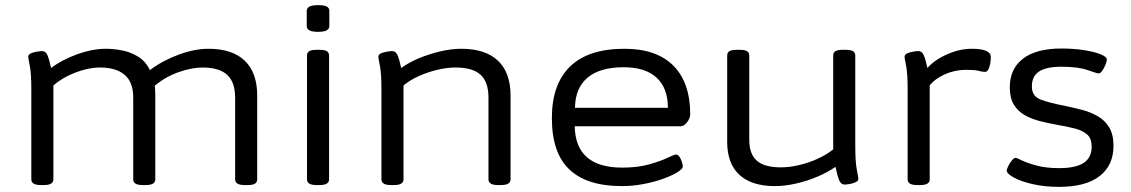

<svg xmlns="http://www.w3.org/2000/svg" viewBox="-20 -719 4408 748"><path d="M141 2Q119 2 110.5 -4Q102 -10 102 -20V-371Q102 -433 96 -463Q90 -493 90 -497Q90 -507 101 -511.5Q112 -516 125 -518Q138 -520 144 -520Q158 -520 165 -503.5Q172 -487 179 -454Q221 -486 280.5 -507.5Q340 -529 393 -529Q421 -529 454 -523Q487 -517 517 -499Q547 -481 564 -446Q615 -484 677 -506.5Q739 -529 792 -529Q885 -529 933.5 -482.5Q982 -436 982 -347V-20Q982 -10 974 -4Q966 2 943 2H935Q913 2 904.5 -4Q896 -10 896 -20V-339Q896 -399 865 -427.5Q834 -456 769 -456Q726 -456 674.5 -437.5Q623 -419 583 -385Q585 -372 585 -347V-20Q585 -10 576.5 -4Q568 2 546 2H538Q516 2 507.5 -4Q499 -10 499 -20V-339Q499 -399 465.5 -427.5Q432 -456 370 -456Q325 -456 274 -436.5Q223 -417 188 -386V-20Q188 -10 179.5 -4Q171 2 149 2Z M1215 2Q1193 2 1184.5 -4Q1176 -10 1176 -20V-503Q1176 -514 1184.5 -519.5Q1193 -525 1215 -525H1223Q1245 -525 1253.5 -519.5Q1262 -514 1262 -503V-20Q1262 -10 1253.5 -4Q1245 2 1223 2ZM1219 -595Q1195 -595 1185 -601Q1175 -607 1175 -617V-677Q1175 -687 1185 -693Q1195 -699 1219 -699Q1243 -699 1253 -693.5Q1263 -688 1263 -677V-617Q1263 -607 1253 -601Q1243 -595 1219 -595Z M1505 2Q1483 2 1474.5 -4Q1466 -10 1466 -20V-371Q1466 -433 1460 -463Q1454 -493 1454 -497Q1454 -507 1465 -511.5Q1476 -516 1489 -518Q1502 -520 1508 -520Q1522 -520 1529 -503.5Q1536 -487 1543 -454Q1573 -476 1613 -492.5Q1653 -509 1696 -519Q1739 -529 1777 -529Q1871 -529 1920 -482.5Q1969 -436 1969 -347V-20Q1969 -10 1960.5 -4Q1952 2 1930 2H1922Q1900 2 1891.5 -4Q1883 -10 1883 -20V-339Q1883 -399 1852.5 -427.5Q1822 -456 1754 -456Q1721 -456 1683.5 -447Q1646 -438 1611.5 -422.5Q1577 -407 1552 -386V-20Q1552 -10 1543.5 -4Q1535 2 1513 2Z M2402 6Q2267 6 2198.5 -58.5Q2130 -123 2130 -259Q2130 -391 2201 -460Q2272 -529 2413 -529Q2538 -529 2603.5 -463Q2669 -397 2669 -273Q2669 -259 2657 -243Q2645 -227 2631 -227H2219Q2222 -66 2404 -66Q2464 -66 2508.5 -78.5Q2553 -91 2580 -104Q2607 -117 2614 -117Q2624 -117 2632 -99.5Q2640 -82 2640 -70Q2640 -61 2619 -48Q2598 -35 2563.5 -22.5Q2529 -10 2487 -2Q2445 6 2402 6ZM2220 -299H2582Q2582 -376 2538 -416.5Q2494 -457 2410 -457Q2317 -457 2269 -416.5Q2221 -376 2220 -299Z M2999 6Q2908 6 2860.5 -38Q2813 -82 2813 -166V-503Q2813 -514 2821.5 -519.5Q2830 -525 2852 -525H2860Q2882 -525 2890.5 -519.5Q2899 -514 2899 -503V-174Q2899 -119 2928.5 -93Q2958 -67 3022 -67Q3056 -67 3094 -76Q3132 -85 3166.5 -101Q3201 -117 3226 -137V-503Q3226 -514 3234.5 -519.5Q3243 -525 3265 -525H3273Q3295 -525 3303.5 -519.5Q3312 -514 3312 -503V-152Q3312 -89 3318 -58Q3324 -27 3324 -23Q3324 -14 3313 -9Q3302 -4 3289.5 -2Q3277 0 3270 0Q3256 0 3249 -17.5Q3242 -35 3235 -69Q3205 -48 3165 -31Q3125 -14 3081.5 -4Q3038 6 2999 6Z M3555 2Q3533 2 3524.5 -4Q3516 -10 3516 -20V-371Q3516 -433 3510 -463Q3504 -493 3504 -497Q3504 -507 3515 -511.5Q3526 -516 3539 -518Q3552 -520 3558 -520Q3572 -520 3579 -503.5Q3586 -487 3593 -454Q3621 -486 3670 -507.5Q3719 -529 3766 -529Q3840 -529 3840 -497Q3840 -475 3834 -457Q3828 -439 3819 -439Q3806 -439 3792.5 -443Q3779 -447 3744 -447Q3700 -447 3661 -429.5Q3622 -412 3602 -386V-20Q3602 -10 3593.5 -4Q3585 2 3563 2Z M4106 9Q4048 9 4001.5 -2Q3955 -13 3928.5 -28Q3902 -43 3902 -54Q3902 -60 3908 -72Q3914 -84 3922 -94Q3930 -104 3937 -104Q3941 -104 3961.5 -94Q3982 -84 4018.5 -74Q4055 -64 4106 -64Q4171 -64 4202 -84.5Q4233 -105 4233 -148Q4233 -179 4216 -194.5Q4199 -210 4168.5 -218Q4138 -226 4097 -233Q4064 -239 4032 -247Q4000 -255 3973 -270Q3946 -285 3930 -311Q3914 -337 3914 -379Q3914 -451 3965.5 -490.5Q4017 -530 4115 -530Q4161 -530 4201 -524Q4241 -518 4266.5 -508Q4292 -498 4292 -487Q4292 -479 4286.5 -466Q4281 -453 4274 -443Q4267 -433 4260 -433Q4254 -433 4217 -446Q4180 -459 4115 -459Q4056 -459 4028 -440.5Q4000 -422 4000 -382Q4000 -344 4034.5 -331Q4069 -318 4127 -307Q4160 -300 4193.5 -291.5Q4227 -283 4255.5 -267Q4284 -251 4301 -223Q4318 -195 4318 -151Q4318 -75 4264 -33Q4210 9 4106 9Z"/></svg>

Font: Asap Expanded
Style: Regular
Weight: 400
Width: 7
Designer: Pablo Cosgaya
Foundry: Omnibus-Type
Version: Version 3.001; ttfautohint (v1.8.4.7-5d5b)